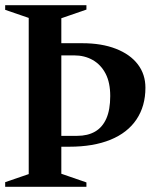

<svg xmlns="http://www.w3.org/2000/svg" viewBox="-21 -721 582 742"><path d="M-1 1V-17L101 -52L90 -37V-663L101 -648L-1 -683V-701H313V-684L206 -647L216 -662V-543L206 -554H297Q372 -554 427 -532.5Q482 -511 511.5 -472.5Q541 -434 541 -382Q541 -311 506.5 -259.5Q472 -208 406 -181Q340 -154 247 -154H206L216 -165V-38L206 -53L313 -16V1ZM216 -185 206 -196H277Q318 -196 346.5 -212.5Q375 -229 390 -263Q405 -297 405 -350Q405 -402 387 -436.5Q369 -471 337.5 -489Q306 -507 265 -507H206L216 -518Z"/></svg>

Font: Wittgenstein SemiBold
Style: Regular
Weight: 600
Designer: Jörg Drees
Foundry: Jörg Drees
Version: Version 1.500